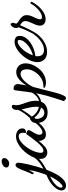

<svg xmlns="http://www.w3.org/2000/svg" viewBox="560 -1318 842 2393"><g transform="rotate(-90 981.5 -121.0)"><path d="M-136 280Q-164 280 -179.5 264Q-195 248 -195 224Q-195 185 -159.5 143Q-124 101 -68 68Q-52 60 -35.5 52Q-19 44 -1 36Q17 -8 32.5 -62.5Q48 -117 60 -182Q49 -163 38.5 -147Q28 -131 21 -117L6 -140Q24 -173 38 -209.5Q52 -246 64.5 -277.5Q77 -309 91 -329Q105 -349 122 -349Q135 -349 143 -339Q151 -329 151 -314Q151 -303 146 -273Q141 -243 131.5 -199Q122 -155 108 -104Q94 -53 76 -1Q105 -18 133 -36.5Q161 -55 189.5 -84.5Q218 -114 246 -163L262 -153Q233 -90 198 -55.5Q163 -21 128 -1Q93 19 62 38Q40 99 10 154.5Q-20 210 -57 245Q-94 280 -136 280ZM-146 237Q-128 237 -92.5 197.5Q-57 158 -20 81Q-90 116 -125 152.5Q-160 189 -160 217Q-160 228 -156 232.5Q-152 237 -146 237ZM138 -428Q120 -428 105.5 -437Q91 -446 91 -464Q91 -481 103.5 -494Q116 -507 134.5 -514.5Q153 -522 170 -522Q186 -522 197 -514Q208 -506 208 -489Q208 -465 186.5 -446.5Q165 -428 138 -428Z M277 47Q245 47 221.5 25.5Q198 4 198 -39Q198 -75 214 -116Q230 -157 258 -197Q286 -237 322 -270Q358 -303 398.5 -323Q439 -343 479 -343Q521 -343 549.5 -321.5Q578 -300 578 -265Q578 -238 561 -227Q544 -216 519 -220Q521 -228 522.5 -237.5Q524 -247 524 -256Q524 -277 515 -293Q506 -309 480 -309Q452 -309 423 -290Q394 -271 367 -240Q340 -209 319 -172Q298 -135 286 -99Q274 -63 274 -35Q274 -1 299 -1Q322 -1 349.5 -23Q377 -45 405.5 -79Q434 -113 460 -148.5Q486 -184 505 -211Q509 -216 512 -216Q517 -215 528 -211.5Q539 -208 548 -202Q557 -196 557 -186Q557 -176 548 -160.5Q539 -145 528 -126Q517 -107 508 -88Q499 -69 499 -51Q499 -38 506.5 -25.5Q514 -13 531 -13Q556 -13 599.5 -49.5Q643 -86 688 -169L704 -153Q681 -99 647.5 -58Q614 -17 577 6.5Q540 30 503 30Q463 30 444 5.5Q425 -19 423 -48Q423 -51 423.5 -54.5Q424 -58 424 -61Q383 -10 349 18.5Q315 47 277 47Z M778 51Q729 51 699.5 30.5Q670 10 657.5 -21Q645 -52 645 -84Q645 -113 653 -129Q661 -145 673 -153Q685 -161 695.5 -165Q706 -169 710 -173Q737 -202 763 -237Q789 -272 808 -313V-324Q808 -363 821 -379Q834 -395 851 -395Q862 -395 867 -389.5Q872 -384 872 -377Q872 -372 869.5 -363Q867 -354 867 -339Q867 -308 881 -269.5Q895 -231 909 -188Q923 -145 923 -100Q923 -87 922 -76.5Q921 -66 918 -56Q951 -63 981 -89.5Q1011 -116 1039 -169L1050 -160Q1031 -103 994.5 -70.5Q958 -38 911 -31Q895 11 859 31Q823 51 778 51ZM774 10Q791 10 809 0.5Q827 -9 838 -32Q796 -41 763.5 -64.5Q731 -88 713 -113Q697 -110 697 -83Q697 -49 716.5 -19.5Q736 10 774 10ZM845 -58Q847 -66 847.5 -76Q848 -86 848 -94Q847 -140 836 -184.5Q825 -229 815 -274Q795 -240 770.5 -204.5Q746 -169 725 -147Q740 -118 771.5 -93Q803 -68 845 -58Z M956 280Q948 280 939.5 274Q931 268 925 261Q919 254 919 251Q940 186 956 137.5Q972 89 984.5 44Q997 -1 1008 -53.5Q1019 -106 1030 -177.5Q1041 -249 1053 -352Q1055 -363 1058 -368Q1061 -373 1076 -373Q1105 -373 1118 -357Q1131 -341 1131 -322Q1131 -311 1126.5 -282.5Q1122 -254 1114 -214Q1132 -245 1157 -273.5Q1182 -302 1213 -321Q1244 -340 1280 -340Q1328 -340 1358.5 -307.5Q1389 -275 1389 -222Q1389 -183 1371.5 -139.5Q1354 -96 1322.5 -57.5Q1291 -19 1246.5 5.5Q1202 30 1149 30Q1119 30 1101 22.5Q1083 15 1083 7Q1083 1 1090.5 -0.5Q1098 -2 1107 -2Q1152 -2 1189.5 -21.5Q1227 -41 1255.5 -72Q1284 -103 1299.5 -139Q1315 -175 1315 -211Q1315 -241 1301.5 -263.5Q1288 -286 1259 -286Q1233 -286 1207.5 -269.5Q1182 -253 1160 -228.5Q1138 -204 1121 -177Q1104 -150 1095 -129Q1076 -60 1059.5 6.5Q1043 73 1028.5 129.5Q1014 186 999.5 224Q985 262 971 274Q964 280 956 280Z M1533 44Q1470 44 1437 10Q1404 -24 1404 -75Q1404 -120 1426.5 -169.5Q1449 -219 1487 -262.5Q1525 -306 1570.5 -333.5Q1616 -361 1661 -361Q1686 -361 1708.5 -348Q1731 -335 1731 -296Q1731 -258 1708.5 -224.5Q1686 -191 1649.5 -165Q1613 -139 1568.5 -122.5Q1524 -106 1480 -102Q1479 -96 1478 -90Q1477 -84 1477 -74Q1477 -66 1479.5 -52.5Q1482 -39 1489.5 -25.5Q1497 -12 1513 -3Q1529 6 1555 6Q1597 6 1639.5 -18Q1682 -42 1719 -81.5Q1756 -121 1781 -169L1798 -155Q1771 -95 1729 -50.5Q1687 -6 1636.5 19Q1586 44 1533 44ZM1489 -133Q1515 -138 1548 -153.5Q1581 -169 1611 -192.5Q1641 -216 1660.5 -244Q1680 -272 1680 -301Q1680 -312 1676 -317Q1672 -322 1662 -322Q1638 -322 1612.5 -304.5Q1587 -287 1562.5 -259.5Q1538 -232 1519 -198.5Q1500 -165 1489 -133Z M1939 26Q1903 26 1881 7Q1859 -12 1859 -44Q1859 -72 1873 -104.5Q1887 -137 1901.5 -168.5Q1916 -200 1916 -225Q1916 -251 1899.5 -266.5Q1883 -282 1864 -293Q1841 -236 1814.5 -184Q1788 -132 1771 -104L1758 -129Q1772 -155 1795 -203.5Q1818 -252 1839 -313Q1829 -323 1829 -339Q1829 -366 1845.5 -388Q1862 -410 1875 -410Q1886 -410 1890.5 -397.5Q1895 -385 1895 -380Q1895 -375 1890 -361.5Q1885 -348 1884 -343Q1884 -331 1900.5 -320.5Q1917 -310 1937.5 -295.5Q1958 -281 1974 -260.5Q1990 -240 1990 -208Q1990 -178 1977 -148Q1964 -118 1951 -91Q1938 -64 1938 -45Q1938 -29 1946 -24Q1954 -19 1965 -19Q1989 -19 2015 -34Q2041 -49 2065.5 -72Q2090 -95 2109 -120.5Q2128 -146 2138 -167L2158 -152Q2139 -109 2104 -68Q2069 -27 2026 -0.5Q1983 26 1939 26Z"/></g></svg>

Font: Dancing Script SemiBold
Style: Regular
Weight: 600
Designer: Pablo Impallari
Foundry: Pablo Impallari
Version: Version 2.001